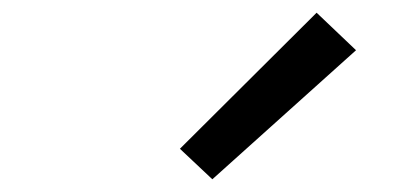

<svg xmlns="http://www.w3.org/2000/svg" viewBox="-20 -824 640 302"><path d="M314 -542 263 -590 478 -804 540 -745Z"/></svg>

Font: Iosevka Plex Etoile
Style: Italic
Weight: 400
Italic angle: -9°
Designer: Belleve Invis
Foundry: Belleve Invis
Version: Version 25.1.1; ttfautohint (v1.8.4)